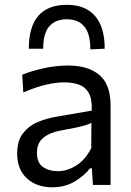

<svg xmlns="http://www.w3.org/2000/svg" viewBox="-20 -786 558 816"><path d="M202 10Q135.5 10 94.2 -28Q53 -66 53 -133.5Q53 -187.5 77.5 -219.2Q102 -251 139.2 -266.8Q176.5 -282.5 214.5 -289L370 -316Q372 -366.5 356.5 -392.2Q341 -418 313.8 -427Q286.5 -436 253 -436Q218.5 -436 175.2 -426Q132 -416 79 -393L74.5 -468.5Q111 -483.5 163.8 -495.5Q216.5 -507.5 271 -507.5Q354.5 -507.5 402.2 -467.5Q450 -427.5 450 -337V0H375L370.5 -70.5H362.5Q339.5 -40.5 298.2 -15.2Q257 10 202 10ZM226 -58.5Q266 -58.5 304.8 -83Q343.5 -107.5 368 -157L368.5 -264Q360.5 -259.5 347.2 -255Q334 -250.5 307.8 -244.8Q281.5 -239 235 -230.5Q192 -223 164.5 -200.8Q137 -178.5 137 -137Q137 -94 162.8 -76.2Q188.5 -58.5 226 -58.5ZM364 -576Q364 -643 338.2 -673.5Q312.5 -704 264.5 -704Q215 -704 189.2 -673.8Q163.5 -643.5 163.5 -579H102.5Q102.5 -765.5 264.5 -765.5Q342.5 -765.5 383.8 -718.2Q425 -671 425 -579Z"/></svg>

Font: Commissioner
Style: Regular
Weight: 400
Designer: Kostas Bartsokas
Foundry: Kostas Bartsokas
Version: Version 1.000; ttfautohint (v1.8.3)